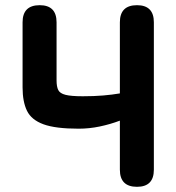

<svg xmlns="http://www.w3.org/2000/svg" viewBox="-20 -720 679 740"><path d="M508 0Q442 0 442 -66V-255Q405 -241 364.5 -232.5Q324 -224 283 -224Q194 -224 147.5 -241Q101 -258 84 -293Q67 -328 67 -383V-634Q67 -700 133 -700Q198 -700 198 -634V-410Q198 -386 204.5 -373Q211 -360 232.5 -354.5Q254 -349 299 -349Q343 -349 378 -352Q413 -355 442 -360V-634Q442 -700 508 -700Q573 -700 573 -634V-66Q573 0 508 0Z"/></svg>

Font: Zen Maru Gothic Black
Style: Regular
Weight: 900
Designer: Yoshimichi Ohira
Foundry: Positype
Version: Version 1.001